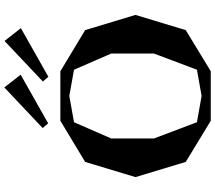

<svg xmlns="http://www.w3.org/2000/svg" viewBox="-74 -934 1008 900"><g transform="rotate(-90 430.0 -484.0)"><path d="M545.9 0H314L121.1 -117.2L49.8 -353L121.1 -588.9L314 -705.1H545.9L738.8 -588.9L810.1 -353L738.8 -117.2ZM231 -266.1 307.1 -64.9 430.2 -43 553.2 -64.9 628.9 -266.1V-466.8L553.2 -641.1L430.2 -663.1L307.1 -641.1L231 -466.8ZM279.8 -788.1 301.8 -762.2 529.8 -891.1 470.2 -967.8ZM498 -787.1 520 -761.2 748 -890.1 688 -966.8Z"/></g></svg>

Font: Ortica Angular Bold
Style: Regular
Weight: 700
Designer: Benedetta Bovani
Foundry: Collletttivo
Version: Version 2.000;Glyphs 3.1.2 (3151)